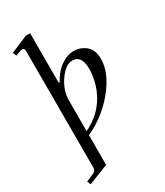

<svg xmlns="http://www.w3.org/2000/svg" viewBox="-228 -774 956 1115"><g transform="rotate(-30 250.0 -216.0)"><path d="M364 -334Q364 -424 302 -424Q257 -424 213.5 -362Q170 -300 170 -232V-27Q222 -53 260 -88Q309 -134 336.5 -199Q364 -264 364 -334ZM36 252 26 228 78 206Q98 197 98 178V-608Q98 -626 82 -626Q75 -626 66 -622L36 -611L26 -635L142 -684H170V-352L176 -350Q204 -405 248 -436.5Q292 -468 336 -468Q382 -468 417 -439Q452 -410 452 -349Q452 -281 408 -209Q364 -137 294 -78Q238 -31 170 0V199Z"/></g></svg>

Font: Old Standard TT
Style: Regular
Weight: 400
Designer: Alexey Kryukov <alexios@thessalonica.org.ru>
Version: Version 2.2